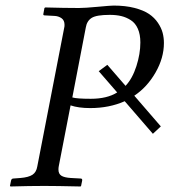

<svg xmlns="http://www.w3.org/2000/svg" viewBox="-20 -674 614 696"><path d="M291 -574.2 242.2 -320.8Q258.3 -315.9 309.1 -315.9Q368.2 -315.9 404.8 -338.9L337.9 -416L369.1 -439L435.1 -362.8Q460 -389.2 474.4 -434.1Q488.8 -479 488.8 -520Q488.8 -549.3 479.7 -569.8Q470.7 -590.3 454.3 -600.8Q438 -611.3 419.7 -615.7Q401.4 -620.1 377.9 -620.1Q329.6 -620.1 312.3 -609.1Q294.9 -598.1 291 -574.2ZM115.2 -70.8 212.9 -574.2Q213.9 -577.1 213.9 -584Q213.9 -600.1 203.4 -607.7Q192.9 -615.2 179.2 -616.2L142.1 -618.2Q135.7 -618.2 137.2 -624L141.1 -645L144 -647Q214.4 -645 266.1 -645Q287.6 -645 334.5 -649.4Q381.3 -653.8 392.1 -653.8Q434.6 -653.8 467.5 -645.3Q500.5 -636.7 520.3 -623.3Q540 -609.9 552.5 -591.3Q564.9 -572.8 569.6 -554.9Q574.2 -537.1 574.2 -518.1Q574.2 -463.9 543.7 -410.9Q513.2 -357.9 466.8 -327.1L563 -215.8L534.2 -189L432.1 -307.1Q376 -282.2 307.1 -282.2Q264.6 -282.2 235.8 -292L192.9 -70.8Q191.9 -65.9 191.9 -59.1Q191.9 -43.9 202.4 -37.1Q212.9 -30.3 236.8 -28.8L272 -26.9Q279.3 -26.9 277.8 -19L273.9 0L272 2Q182.1 0 141.1 0Q88.4 0 18.1 2L16.1 0L20 -19Q21.5 -26.9 28.8 -26.9L54.2 -28.8Q83.5 -31.2 97.7 -40.5Q111.8 -49.8 115.2 -70.8Z"/></svg>

Font: Common Serif
Style: Bold Italic
Weight: 700
Italic angle: -12°
Designer: Philipp H. Poll, Khaled Hosny
Foundry: Stefan Peev, Context Ltd.
Version: Version 1.026